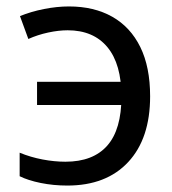

<svg xmlns="http://www.w3.org/2000/svg" viewBox="-20 -566 534 596"><path d="M189 10Q146 10 106.5 2Q67 -6 41 -19V-92Q75 -78 112 -71Q149 -64 183 -64Q269 -64 313 -114Q357 -164 357 -266Q357 -367 313.5 -419.5Q270 -472 190 -472Q162 -472 129.5 -465Q97 -458 68 -445L42 -516Q76 -530 116.5 -538Q157 -546 194 -546Q272 -546 328.5 -514Q385 -482 415.5 -420Q446 -358 446 -267Q446 -136 378 -63Q310 10 189 10ZM95 -240V-312H398V-240Z"/></svg>

Font: Noto Sans Ambassadori
Style: Regular
Weight: 400
Designer: Monotype Design Team
Foundry: Monotype Imaging Inc.
Version: Version 2.013